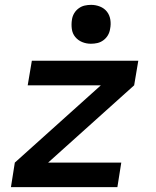

<svg xmlns="http://www.w3.org/2000/svg" viewBox="-20 -770 640 790"><path d="M25 0 41 -101 395 -419H94L111 -520H549L532 -419L178 -101H479L463 0ZM354 -590Q335 -590 318 -597Q301 -604 289.5 -618Q278 -632 275.5 -651Q273 -670 276 -689Q278 -703 285 -715Q292 -727 303.5 -735.5Q315 -744 328 -747Q341 -750 355 -750Q374 -750 391.5 -743Q409 -736 420 -722Q431 -708 434 -689Q437 -670 433 -651Q431 -637 424 -625Q417 -613 405.5 -604.5Q394 -596 381 -593Q368 -590 354 -590Z"/></svg>

Font: Iosevka Extended
Style: Bold Italic
Weight: 700
Width: 7
Italic angle: -9°
Monospace: yes
Designer: Belleve Invis
Foundry: Belleve Invis
Version: Version 32.5.0; ttfautohint (v1.8.4)